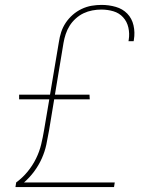

<svg xmlns="http://www.w3.org/2000/svg" viewBox="-20 -763 640 783"><path d="M43 0 46 -19Q72 -38 92.5 -63Q113 -88 127 -116.5Q141 -145 148 -174.5Q155 -204 160 -234L181 -358H58V-377H184L220 -591Q223 -612 229.5 -632Q236 -652 248 -670Q260 -688 276.5 -702.5Q293 -717 313 -726.5Q333 -736 353.5 -739.5Q374 -743 394 -743Q424 -743 452 -735Q480 -727 499 -707.5Q518 -688 524.5 -659.5Q531 -631 526 -601L525 -595H504L505 -601Q509 -626 503.5 -650.5Q498 -675 482 -692.5Q466 -710 442.5 -717Q419 -724 393 -724Q375 -724 356.5 -720.5Q338 -717 321 -709Q304 -701 289 -687.5Q274 -674 264 -658Q254 -642 248 -624Q242 -606 239 -588L204 -377H345L346 -358H201L180 -231Q175 -202 169 -173.5Q163 -145 150.5 -117Q138 -89 119.5 -64Q101 -39 78 -19H448L445 0Z"/></svg>

Font: Iosevka Aile Thin Oblique
Style: Regular
Weight: 100
Italic angle: -9°
Designer: Belleve Invis
Foundry: Belleve Invis
Version: Version 31.1.0; ttfautohint (v1.8.4)